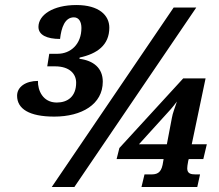

<svg xmlns="http://www.w3.org/2000/svg" viewBox="-20 -744 873 764"><path d="M196 -280C305 -280 389 -329 389 -419C389 -473 352 -503 296 -510L297 -515C366 -530 415 -564 415 -634C415 -683 374 -724 284 -724C190 -724 133 -684 133 -637C133 -605 166 -589 219 -589C224 -634 238 -675 274 -675C294 -675 304 -657 304 -633C304 -568 261 -530 209 -530H176L168 -480H199C257 -480 283 -450 283 -415C283 -359 248 -336 206 -336C150 -336 130 -385 131 -422C83 -422 48 -399 48 -363C48 -311 96 -280 196 -280ZM186 0H276L761 -714H671ZM543 0H765L776 -50H758C740 -50 725 -53 725 -74C725 -78 726 -90 729 -104L731 -111H789L803 -170H743L798 -432H709L455 -155L444 -111H631L627 -88C620 -54 602 -50 581 -50H555ZM533 -170 660 -310C668 -319 674 -327 684 -340C676 -315 667 -294 664 -275L644 -170Z"/></svg>

Font: Noto Serif SemiCondensed Black
Style: Italic
Weight: 900
Width: 4
Italic angle: -12°
Designer: Monotype Design Team
Foundry: Monotype Imaging Inc.
Version: Version 2.014